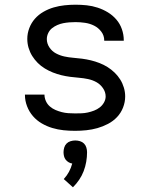

<svg xmlns="http://www.w3.org/2000/svg" viewBox="-20 -548 640 816"><path d="M299 8Q274 8 250 5.5Q226 3 202.5 -4Q179 -11 157.5 -23.5Q136 -36 120 -54.5Q104 -73 95 -96.5Q86 -120 86 -144V-146H169Q169 -132 175 -118.5Q181 -105 192 -95.5Q203 -86 216 -80.5Q229 -75 242.5 -71.5Q256 -68 270.5 -67Q285 -66 299 -66Q313 -66 326.5 -66.5Q340 -67 353.5 -70Q367 -73 380 -78Q393 -83 404 -91.5Q415 -100 422 -112.5Q429 -125 429 -138Q429 -157 417.5 -173.5Q406 -190 389.5 -199Q373 -208 354 -212Q335 -216 316 -217.5Q297 -219 278 -221.5Q259 -224 240.5 -228.5Q222 -233 204.5 -240Q187 -247 170.5 -257Q154 -267 140.5 -280.5Q127 -294 117 -310Q107 -326 101.5 -344.5Q96 -363 96 -383Q96 -406 104.5 -428.5Q113 -451 128.5 -468.5Q144 -486 165 -498Q186 -510 208.5 -516.5Q231 -523 254.5 -525.5Q278 -528 301 -528Q325 -528 348.5 -525.5Q372 -523 395 -515.5Q418 -508 438.5 -495.5Q459 -483 474.5 -465Q490 -447 498 -424Q506 -401 506 -378V-375H423V-376Q423 -397 410.5 -413.5Q398 -430 380 -439Q362 -448 341.5 -451Q321 -454 301 -454Q288 -454 275 -453Q262 -452 249 -449.5Q236 -447 223.5 -441.5Q211 -436 201 -428Q191 -420 185 -407.5Q179 -395 179 -382Q179 -363 190 -346.5Q201 -330 218 -321Q235 -312 253.5 -308Q272 -304 291 -302.5Q310 -301 329 -298.5Q348 -296 366.5 -291.5Q385 -287 403 -280Q421 -273 437 -263Q453 -253 467 -239.5Q481 -226 491 -210Q501 -194 506.5 -175.5Q512 -157 512 -138Q512 -114 503 -91Q494 -68 477.5 -50.5Q461 -33 439 -21.5Q417 -10 394 -3.5Q371 3 347 5.5Q323 8 299 8ZM290 248 251 213Q264 199 273 182.5Q282 166 287 147Q279 146 271.5 141.5Q264 137 259 130.5Q254 124 252 115.5Q250 107 250 99Q250 89 253 79Q256 69 263 62Q270 55 280 52Q290 49 300 49Q310 49 320 52Q330 55 337 62Q344 69 347 79Q350 89 350 99Q350 119 346.5 139.5Q343 160 335.5 179.5Q328 199 316.5 216Q305 233 290 248Z"/></svg>

Font: Iosevka Fixed Extended
Style: Regular
Weight: 400
Width: 7
Monospace: yes
Designer: Belleve Invis
Foundry: Belleve Invis
Version: Version 24.1.1; ttfautohint (v1.8.4)